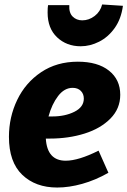

<svg xmlns="http://www.w3.org/2000/svg" viewBox="-20 -826 570 859"><path d="M203 -206H185Q191 -107 274 -107Q331 -107 421 -152L465 -53Q407 -20 348 -3.5Q289 13 236 13Q139 13 79.5 -44Q20 -101 20 -214Q20 -302 57 -379Q94 -456 164 -503Q234 -550 328 -550Q417 -550 467.5 -510Q518 -470 518 -402Q518 -340 474 -295.5Q430 -251 358.5 -228.5Q287 -206 203 -206ZM197 -305H214Q271 -305 313 -326Q355 -347 355 -385Q355 -406 341.5 -419.5Q328 -433 305 -433Q268 -433 240 -396.5Q212 -360 197 -305ZM193 -770Q193 -792 195 -803H290Q288 -769 305 -752Q322 -735 348 -735Q378 -735 403.5 -754.5Q429 -774 437 -806L530 -800Q522 -741 493 -700.5Q464 -660 423.5 -639.5Q383 -619 341 -619Q278 -619 235.5 -659Q193 -699 193 -770Z"/></svg>

Font: Bitter Pro ExtraBold
Style: Italic
Weight: 800
Italic angle: -9°
Designer: Sol Matas, and Bitter project Authors
Foundry: Sol Matas
Version: Version 1.010